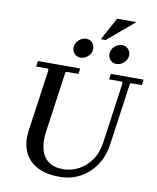

<svg xmlns="http://www.w3.org/2000/svg" viewBox="-106 -1093 968 1184"><g transform="rotate(10 378.0 -501.0)"><path d="M551 -670H756L751 -635H683L677 -629L623 -245Q612 -166 573.5 -109Q535 -52 477 -21Q419 10 349 10Q259 10 203 -22.5Q147 -55 125 -110Q103 -165 112 -233L168 -629L162 -635H89L94 -670H359L354 -635H279L273 -629L219 -247Q211 -187 222.5 -140.5Q234 -94 268.5 -67Q303 -40 362 -40Q412 -40 458.5 -64Q505 -88 537 -134Q569 -180 578 -245L632 -629L626 -635H546ZM348 -736Q326 -736 311 -752Q296 -768 296 -790Q296 -817 317.5 -837Q339 -857 365 -857Q388 -857 402.5 -841Q417 -825 417 -803Q417 -776 396 -756Q375 -736 348 -736ZM573 -736Q550 -736 535.5 -752Q521 -768 521 -790Q521 -817 542 -837Q563 -857 590 -857Q612 -857 627 -841Q642 -825 642 -803Q642 -776 620.5 -756Q599 -736 573 -736ZM651 -1012 483 -870H453L530 -1012Z"/></g></svg>

Font: Brygada 1918 Medium
Style: Italic
Weight: 500
Italic angle: -8°
Designer: Mateusz Machalski | Borys Kosmynka | Przemek Hoffer
Foundry: NIEPODLEGLA 2018
Version: Version 3.006